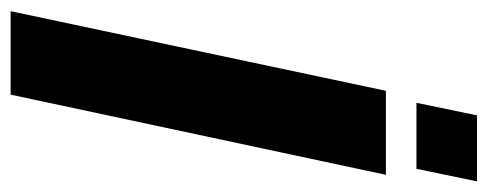

<svg xmlns="http://www.w3.org/2000/svg" viewBox="-306 -604 895 352"><g transform="rotate(90 141.0 -427.5)"><path d="M-15 0 131 -688H285L138 0ZM153 -744 176 -855H297L274 -744Z"/></g></svg>

Font: Saira Condensed Black
Style: Italic
Weight: 900
Width: 3
Italic angle: -12°
Designer: Hector Gatti with collaboration of the Omnibus-Type team
Foundry: Omnibus-Type
Version: Version 1.101